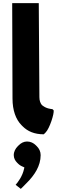

<svg xmlns="http://www.w3.org/2000/svg" viewBox="-20 -852 364 1228"><path d="M93 84C79 98 68 118 68 140C68 160 77 176 89 188L96 195C104 203 115 210 128 215L136 219L134 227C124 276 94 314 80 330L113 356C123 347 133 336 144 325L151 318C200 269 240 210 240 140C240 117 230 98 216 84L209 77C195 63 176 53 153 53C132 53 114 63 100 77ZM272 -5C297 -30 328 -126 323 -147L315 -154C306 -155 276 -157 251 -178H250L248 -180C238 -192 232 -209 232 -230L228 -831L227 -832H59L58 -831L60 -221C60 -147 81 -88 118 -51L125 -44C157 -12 200 7 260 7L265 2Z"/></svg>

Font: Hussar Woodtype
Style: SeBd
Weight: 900
Foundry: Cannot Into Space Fonts
Version: Version 1.07